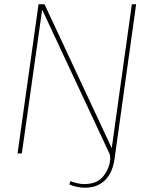

<svg xmlns="http://www.w3.org/2000/svg" viewBox="-20 -717 690 897"><path d="M375 160Q360 160 340 156Q320 152 304 145L309 129Q323 135 341 139Q359 143 372 143Q431 143 459.5 110Q488 77 494 35Q495 32 495 28Q495 24 495 22Q495 8 491 0L177 -672L82 0H62L160 -697H188L502 -25L596 -697H616L515 26Q510 65 493 95.5Q476 126 447 143Q418 160 375 160Z"/></svg>

Font: Hanken Grotesk Thin
Style: Italic
Weight: 250
Italic angle: -8°
Designer: Alfredo Marco Pradil
Foundry: Hanken Design Co.
Version: Version 3.013